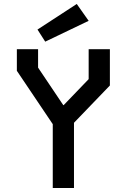

<svg xmlns="http://www.w3.org/2000/svg" viewBox="-20 -948 640 968"><path d="M427 -700H534V-517L353 -329V0H246V-322L65 -591V-700H172V-607L299 -418H301L427 -549ZM208 -738 427 -843 367 -928 169 -799Z"/></svg>

Font: Kode Mono SemiBold
Style: Regular
Weight: 600
Monospace: yes
Designer: Isa Ozler
Foundry: Kadena LLC
Version: Version 1.206;gftools[0.9.28]